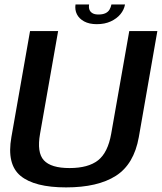

<svg xmlns="http://www.w3.org/2000/svg" viewBox="-20 -810 704 834"><path d="M267 4Q404.5 4 483.2 -46.2Q562 -96.5 583 -214.5L663.5 -675H541.5L463 -229Q448.5 -147 405.8 -113.5Q363 -80 282 -80Q201.5 -80 170.5 -113.8Q139.5 -147.5 154 -229L232.5 -675H110.5L29.5 -214.5Q8.5 -96.5 69.2 -46.2Q130 4 267 4ZM400.5 -705Q435 -705 461 -717Q487 -729 503 -748.2Q519 -767.5 523 -790.5H464Q461.5 -778 455.5 -768Q449.5 -758 437.8 -752.5Q426 -747 407.5 -747Q391 -747 381.5 -752.8Q372 -758.5 368.5 -768Q365 -777.5 367 -790.5H308Q304.5 -767.5 314 -748.2Q323.5 -729 345.5 -717Q367.5 -705 400.5 -705Z"/></svg>

Font: Anybody Thin Medium
Style: Italic
Weight: 500
Italic angle: -10°
Version: Version 1.113;gftools[0.9.25]